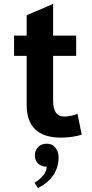

<svg xmlns="http://www.w3.org/2000/svg" viewBox="-20 -696 476 992"><path d="M295.4 15.1Q117.7 15.1 117.7 -154.8V-407.2H52.7V-512.2H117.7V-617.2L254.4 -675.8V-512.2H373.5V-407.2H254.4V-175.8Q254.4 -93.8 311.5 -93.8Q346.2 -93.8 380.4 -107.9L402.3 0Q351.6 15.1 295.4 15.1ZM176.3 275.9 158.7 248Q219.2 210.9 221.7 165.5Q190.9 165.5 174.3 146.5Q160.2 130.4 160.2 107.4Q160.2 84 174.3 66.4Q190.9 46.4 221.7 46.4Q249.5 46.4 266.1 66.7Q282.7 86.9 282.7 115.7Q282.7 220.2 176.3 275.9Z"/></svg>

Font: Cadman
Style: Bold
Weight: 700
Designer: Paul James MIller
Foundry: High-Logic / Made with FontCreator
Version: Version 2.114;March 28, 2021;FontCreator 13.0.0.2683 64-bit